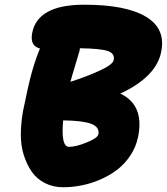

<svg xmlns="http://www.w3.org/2000/svg" viewBox="-20 -786 706 812"><path d="M247.1 5.9Q204.6 5.9 170.4 -11.5Q136.2 -28.8 115 -58.8Q93.8 -88.9 80.8 -129.4Q67.9 -169.9 68.1 -217Q68.4 -264.2 77.1 -314.9Q98.1 -418.9 112.5 -472.7Q127 -526.4 148.9 -581.1Q105.5 -591.3 116.2 -647Q139.2 -766.1 335.9 -766.1Q511.7 -766.1 596.4 -715.8Q681.2 -665.5 662.1 -568.8Q642.6 -461.9 488.8 -390.1Q591.3 -342.3 564 -207Q555.2 -164.6 531.5 -128.7Q507.8 -92.8 475.8 -68.4Q443.8 -43.9 404.5 -26.9Q365.2 -9.8 325.4 -2Q285.6 5.9 247.1 5.9ZM314 -563Q307.6 -540.5 295.4 -500.7Q283.2 -460.9 277.8 -439.9Q348.6 -462.9 403.1 -488Q457.5 -513.2 460.9 -532.2Q466.3 -559.6 436.5 -570.1Q406.7 -580.6 317.9 -582Q317.9 -574.7 314 -563ZM396 -217.8Q401.9 -248.5 366 -262.2Q330.1 -275.9 247.1 -276.9Q236.8 -165 272 -165Q301.3 -165 346.9 -183.6Q392.6 -202.1 396 -217.8Z"/></svg>

Font: Shantell Sans Irregular Bouncy
Style: Italic
Weight: 800
Italic angle: -11.31°
Designer: Stephen Nixon, Anya Danilova, Shantell Martin
Foundry: Arrow Type
Version: Version 1.006;[9816181b4]